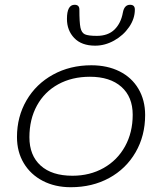

<svg xmlns="http://www.w3.org/2000/svg" viewBox="-20 -773 678 803"><path d="M51 -200Q51 -285 91 -353.5Q131 -422 202 -461Q273 -500 362 -500Q429 -500 480 -474.5Q531 -449 559 -401.5Q587 -354 587 -292Q587 -205 547 -136Q507 -67 436.5 -28.5Q366 10 276 10Q210 10 159 -16.5Q108 -43 79.5 -90.5Q51 -138 51 -200ZM535 -293Q535 -368 487.5 -410Q440 -452 356 -452Q281 -452 223.5 -420.5Q166 -389 134.5 -331.5Q103 -274 103 -199Q103 -123 150 -80.5Q197 -38 283 -38Q356 -38 413.5 -70.5Q471 -103 503 -161Q535 -219 535 -293ZM260 -694Q260 -753 292 -753Q312 -753 312 -733Q312 -679 316.5 -657.5Q321 -636 335 -629.5Q349 -623 385 -623Q432 -623 459 -649.5Q486 -676 494 -721Q500 -753 524 -753Q544 -753 544 -733Q544 -695 520 -660Q496 -625 457.5 -603.5Q419 -582 378 -582Q321 -582 290.5 -614Q260 -646 260 -694Z"/></svg>

Font: Kodchasan ExtraLight
Style: Italic
Weight: 275
Italic angle: -10°
Version: Version 1.000; ttfautohint (v1.6)